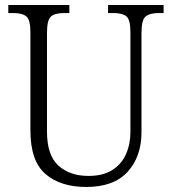

<svg xmlns="http://www.w3.org/2000/svg" viewBox="-20 -734 684 764"><path d="M323 10Q221 10 161 -41.5Q101 -93 101 -215V-606Q101 -656 84.5 -669Q68 -682 34 -682H13V-714H256V-682H234Q199 -682 183 -668.5Q167 -655 167 -603V-210Q167 -116 212.5 -75Q258 -34 332 -34Q390 -34 427 -57.5Q464 -81 481.5 -121Q499 -161 499 -209V-605Q499 -656 483 -669Q467 -682 433 -682H410V-714H631V-682H610Q576 -682 559.5 -668.5Q543 -655 543 -603V-208Q543 -111 488 -50.5Q433 10 323 10Z"/></svg>

Font: Noto Serif Hebrew SemiCondensed Light
Style: Regular
Weight: 300
Width: 4
Designer: Monotype Design Team
Foundry: Monotype Imaging Inc.
Version: Version 2.004; ttfautohint (v1.8.4.7-5d5b)